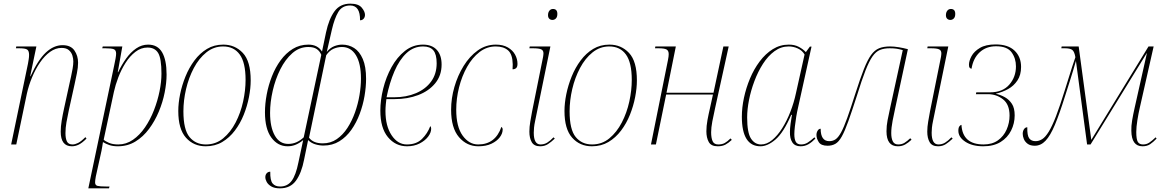

<svg xmlns="http://www.w3.org/2000/svg" viewBox="-20 -790 6378 1050"><path d="M373 10Q312 10 312 -70Q312 -98 317.5 -131Q323 -164 331 -200L362 -342Q364 -351 368.5 -371Q373 -391 377 -414Q381 -437 381 -454Q381 -469 376 -486Q371 -503 357 -515.5Q343 -528 317 -528Q284 -528 254 -506.5Q224 -485 199 -448.5Q174 -412 155.5 -367.5Q137 -323 127 -278L69 0H41L133 -442Q135 -454 137 -466Q139 -478 139 -490Q139 -512 128.5 -519Q118 -526 84 -526H67L69 -536H179L145 -373H147Q188 -463 231 -503Q274 -543 322 -543Q367 -543 387 -514Q407 -485 407 -447Q407 -421 400.5 -389.5Q394 -358 388 -330L356 -185Q349 -153 343.5 -121.5Q338 -90 338 -62Q338 -33 346 -16.5Q354 0 377 0Q390 0 406.5 -8Q423 -16 447 -40L453 -32Q429 -8 410.5 1Q392 10 373 10Z M604 -430Q609 -453 612 -470Q615 -487 615 -497Q615 -516 602 -521Q589 -526 556 -526H539L542 -536H649L624 -395H626Q645 -435 669.5 -469.5Q694 -504 724.5 -525Q755 -546 790 -546Q842 -546 866.5 -504Q891 -462 891 -382Q891 -337 880.5 -284Q870 -231 848.5 -179.5Q827 -128 795 -85Q763 -42 720.5 -16Q678 10 624 10Q598 10 578.5 3.5Q559 -3 543 -13Q541 -1 539.5 10Q538 21 535 35L504 175Q500 197 500 207Q500 223 513 226.5Q526 230 561 230H579L576 240H463ZM627 0Q670 0 707 -25.5Q744 -51 773 -93.5Q802 -136 822 -187.5Q842 -239 852.5 -291Q863 -343 863 -387Q863 -470 845 -500Q827 -530 787 -530Q751 -530 720.5 -506.5Q690 -483 666.5 -446Q643 -409 627 -367Q611 -325 603 -288L547 -26Q555 -18 575.5 -9Q596 0 627 0Z M1105 10Q1039 10 997 -37Q955 -84 955 -183Q955 -226 965 -275Q975 -324 994.5 -372Q1014 -420 1043.5 -459.5Q1073 -499 1112 -522.5Q1151 -546 1201 -546Q1265 -546 1308 -500.5Q1351 -455 1351 -350Q1351 -308 1341.5 -259Q1332 -210 1313 -162.5Q1294 -115 1264.5 -76Q1235 -37 1195.5 -13.5Q1156 10 1105 10ZM1106 0Q1160 0 1200.5 -33.5Q1241 -67 1268.5 -120Q1296 -173 1309.5 -234.5Q1323 -296 1323 -353Q1323 -448 1291 -492Q1259 -536 1200 -536Q1149 -536 1108.5 -503.5Q1068 -471 1040 -418Q1012 -365 997.5 -303Q983 -241 983 -181Q983 -81 1016.5 -40.5Q1050 0 1106 0Z M1511 240Q1481 240 1463.5 229.5Q1446 219 1438.5 205Q1431 191 1431 179Q1431 166 1438.5 157.5Q1446 149 1458 149Q1457 197 1471 213.5Q1485 230 1512 230Q1552 230 1575 199Q1598 168 1612 98L1638 -24Q1619 -8 1598 1Q1577 10 1553 10Q1499 10 1464 -37.5Q1429 -85 1429 -176Q1429 -222 1438.5 -273Q1448 -324 1467 -372.5Q1486 -421 1514.5 -460Q1543 -499 1581 -522.5Q1619 -546 1667 -546Q1717 -546 1741 -508L1763 -613Q1779 -687 1809.5 -728.5Q1840 -770 1896 -770Q1940 -770 1958 -748.5Q1976 -727 1976 -709Q1976 -696 1968.5 -687.5Q1961 -679 1949 -679Q1950 -760 1895 -760Q1851 -760 1830 -724.5Q1809 -689 1795 -628L1767 -506Q1786 -529 1808 -537.5Q1830 -546 1851 -546Q1887 -546 1916.5 -527.5Q1946 -509 1964 -467.5Q1982 -426 1982 -359Q1982 -315 1973.5 -265Q1965 -215 1947 -167Q1929 -119 1901.5 -80Q1874 -41 1836 -17.5Q1798 6 1749 6Q1726 6 1703.5 -1Q1681 -8 1665 -24L1643 83Q1629 156 1598.5 198Q1568 240 1511 240ZM1556 -3Q1581 -3 1602 -12.5Q1623 -22 1641 -39L1737 -490Q1729 -510 1712.5 -521.5Q1696 -533 1666 -533Q1617 -533 1578.5 -499Q1540 -465 1513 -411Q1486 -357 1471.5 -294Q1457 -231 1457 -173Q1457 -94 1483 -48.5Q1509 -3 1556 -3ZM1745 -6Q1788 -6 1821.5 -29Q1855 -52 1880 -90.5Q1905 -129 1921.5 -175.5Q1938 -222 1946 -270Q1954 -318 1954 -360Q1954 -443 1926.5 -488Q1899 -533 1850 -533Q1827 -533 1804.5 -523.5Q1782 -514 1764 -488L1670 -37Q1693 -6 1745 -6Z M2206 10Q2143 10 2101.5 -40Q2060 -90 2060 -185Q2060 -242 2075.5 -305Q2091 -368 2121 -422.5Q2151 -477 2194.5 -511.5Q2238 -546 2293 -546Q2342 -546 2368.5 -517.5Q2395 -489 2395 -437Q2395 -377 2360 -334.5Q2325 -292 2267 -270Q2209 -248 2138 -248H2093Q2092 -242 2090 -221Q2088 -200 2088 -183Q2088 -101 2121.5 -50.5Q2155 0 2205 0Q2257 0 2287.5 -30Q2318 -60 2333 -100Q2338 -96 2338 -86Q2338 -65 2321.5 -43Q2305 -21 2275 -5.5Q2245 10 2206 10ZM2135 -258Q2202 -258 2255 -280.5Q2308 -303 2338 -344.5Q2368 -386 2368 -444Q2368 -493 2350 -514.5Q2332 -536 2294 -536Q2242 -536 2203 -499.5Q2164 -463 2137 -400Q2110 -337 2094 -258Z M2596 10Q2533 10 2490 -40Q2447 -90 2447 -190Q2447 -252 2465 -314.5Q2483 -377 2515.5 -429.5Q2548 -482 2592.5 -514Q2637 -546 2692 -546Q2731 -546 2757.5 -530.5Q2784 -515 2797 -491Q2810 -467 2810 -441Q2810 -424 2802.5 -417.5Q2795 -411 2783 -411Q2783 -417 2783.5 -424Q2784 -431 2784 -438Q2783 -493 2758.5 -514.5Q2734 -536 2691 -536Q2642 -536 2602.5 -505.5Q2563 -475 2534.5 -424.5Q2506 -374 2490.5 -312.5Q2475 -251 2475 -190Q2475 -97 2510 -48.5Q2545 0 2595 0Q2689 0 2722 -96Q2724 -95 2726.5 -91Q2729 -87 2729 -82Q2729 -60 2713 -39Q2697 -18 2667.5 -4Q2638 10 2596 10Z M3001 -681Q2991 -681 2984 -687.5Q2977 -694 2977 -707Q2977 -722 2984.5 -731.5Q2992 -741 3004 -741Q3028 -741 3028 -714Q3028 -697 3020 -689Q3012 -681 3001 -681ZM2934 10Q2901 10 2888 -12.5Q2875 -35 2875 -70Q2875 -96 2880 -125Q2885 -154 2890 -181L2950 -479Q2951 -485 2951.5 -490Q2952 -495 2952 -499Q2952 -514 2940 -520Q2928 -526 2894 -526H2875L2877 -536H2990L2907 -131Q2902 -108 2900.5 -92Q2899 -76 2899 -64Q2899 0 2936 0Q2956 0 2972.5 -10Q2989 -20 3007 -39L3014 -32Q2994 -13 2976 -1.5Q2958 10 2934 10Z M3217 10Q3151 10 3109 -37Q3067 -84 3067 -183Q3067 -226 3077 -275Q3087 -324 3106.5 -372Q3126 -420 3155.5 -459.5Q3185 -499 3224 -522.5Q3263 -546 3313 -546Q3377 -546 3420 -500.5Q3463 -455 3463 -350Q3463 -308 3453.5 -259Q3444 -210 3425 -162.5Q3406 -115 3376.5 -76Q3347 -37 3307.5 -13.5Q3268 10 3217 10ZM3218 0Q3272 0 3312.5 -33.5Q3353 -67 3380.5 -120Q3408 -173 3421.5 -234.5Q3435 -296 3435 -353Q3435 -448 3403 -492Q3371 -536 3312 -536Q3261 -536 3220.5 -503.5Q3180 -471 3152 -418Q3124 -365 3109.5 -303Q3095 -241 3095 -181Q3095 -81 3128.5 -40.5Q3162 0 3218 0Z M3905 10Q3869 10 3856 -13.5Q3843 -37 3843 -72Q3843 -101 3849 -133.5Q3855 -166 3863 -200L3879 -273H3623L3567 0H3540L3633 -462Q3635 -472 3636 -480Q3637 -488 3637 -494Q3637 -513 3625 -519.5Q3613 -526 3581 -526H3562L3564 -536H3676L3625 -283H3882L3936 -536H3965L3891 -200Q3882 -161 3875.5 -126Q3869 -91 3869 -67Q3869 -36 3877 -18Q3885 0 3908 0Q3929 0 3943.5 -8Q3958 -16 3975 -33L3982 -25Q3964 -8 3947 1Q3930 10 3905 10Z M4139 10Q4037 10 4037 -152Q4037 -201 4048.5 -255Q4060 -309 4081.5 -360.5Q4103 -412 4134.5 -454Q4166 -496 4206 -521Q4246 -546 4294 -546Q4325 -546 4348 -534Q4371 -522 4387 -505L4409 -535H4418L4344 -200Q4339 -179 4334.5 -152Q4330 -125 4327 -98.5Q4324 -72 4324 -56Q4324 -29 4332 -14.5Q4340 0 4361 0Q4381 0 4397.5 -10.5Q4414 -21 4434 -39L4439 -32Q4421 -13 4401.5 -1.5Q4382 10 4358 10Q4327 10 4313 -11.5Q4299 -33 4300 -69Q4300 -87 4303.5 -113.5Q4307 -140 4311 -162H4307Q4265 -65 4221.5 -27.5Q4178 10 4139 10ZM4142 0Q4173 0 4202.5 -24Q4232 -48 4257.5 -88.5Q4283 -129 4302.5 -179Q4322 -229 4333 -281L4380 -492Q4367 -514 4343 -525Q4319 -536 4293 -536Q4251 -536 4215.5 -510Q4180 -484 4152.5 -441Q4125 -398 4105.5 -346Q4086 -294 4076 -242.5Q4066 -191 4066 -148Q4066 -64 4087 -32Q4108 0 4142 0Z M4890 10Q4828 10 4828 -72Q4828 -102 4834 -133Q4840 -164 4848 -200L4917 -516Q4899 -521 4884 -523.5Q4869 -526 4845 -526Q4815 -526 4792.5 -517Q4770 -508 4751.5 -481.5Q4733 -455 4713 -404Q4693 -353 4667 -269Q4639 -182 4619.5 -127.5Q4600 -73 4583.5 -43.5Q4567 -14 4548.5 -3.5Q4530 7 4506 7Q4470 7 4457.5 -13Q4445 -33 4445 -52Q4445 -65 4451.5 -75.5Q4458 -86 4468 -86Q4468 -18 4515 -18Q4535 -18 4550 -28.5Q4565 -39 4580 -66.5Q4595 -94 4613.5 -145.5Q4632 -197 4658 -279Q4684 -360 4704 -411Q4724 -462 4743.5 -489Q4763 -516 4787.5 -526Q4812 -536 4848 -536Q4870 -536 4896.5 -531.5Q4923 -527 4945 -521L4876 -200Q4869 -169 4861.5 -130Q4854 -91 4854 -62Q4854 -34 4862.5 -17Q4871 0 4892 0Q4912 0 4926.5 -9Q4941 -18 4958 -34L4965 -26Q4948 -10 4930.5 0Q4913 10 4890 10Z M5177 -681Q5167 -681 5160 -687.5Q5153 -694 5153 -707Q5153 -722 5160.5 -731.5Q5168 -741 5180 -741Q5204 -741 5204 -714Q5204 -697 5196 -689Q5188 -681 5177 -681ZM5110 10Q5077 10 5064 -12.5Q5051 -35 5051 -70Q5051 -96 5056 -125Q5061 -154 5066 -181L5126 -479Q5127 -485 5127.5 -490Q5128 -495 5128 -499Q5128 -514 5116 -520Q5104 -526 5070 -526H5051L5053 -536H5166L5083 -131Q5078 -108 5076.5 -92Q5075 -76 5075 -64Q5075 0 5112 0Q5132 0 5148.5 -10Q5165 -20 5183 -39L5190 -32Q5170 -13 5152 -1.5Q5134 10 5110 10Z M5357 10Q5297 10 5259 -15Q5221 -40 5221 -75Q5221 -92 5227 -99.5Q5233 -107 5238 -107Q5244 0 5359 0Q5406 0 5437.5 -22.5Q5469 -45 5485 -81.5Q5501 -118 5501 -158Q5501 -219 5465 -247Q5429 -275 5383 -275H5317L5319 -285H5394Q5463 -285 5499.5 -327Q5536 -369 5536 -427Q5536 -471 5512 -504Q5488 -537 5427 -537Q5373 -537 5337.5 -504Q5302 -471 5293 -414Q5287 -415 5283 -419.5Q5279 -424 5279 -436Q5279 -457 5293 -483Q5307 -509 5339 -528Q5371 -547 5425 -547Q5493 -547 5528.5 -513Q5564 -479 5564 -424Q5564 -380 5544 -350Q5524 -320 5493 -303Q5462 -286 5427 -278V-277Q5453 -271 5476 -258Q5499 -245 5514 -222Q5529 -199 5529 -159Q5529 -115 5509.5 -76Q5490 -37 5452 -13.5Q5414 10 5357 10Z M6228 10Q6168 10 6167 -75Q6166 -100 6171.5 -132.5Q6177 -165 6185 -200L6252 -499H6251L5944 0H5925L5864 -457Q5849 -404 5833.5 -355.5Q5818 -307 5804 -263Q5774 -167 5749 -107.5Q5724 -48 5698 -20.5Q5672 7 5639 7Q5614 7 5599.5 -4Q5585 -15 5579 -30Q5573 -45 5573 -58Q5573 -73 5580 -83.5Q5587 -94 5598 -94Q5597 -49 5608.5 -33.5Q5620 -18 5643 -18Q5662 -18 5679.5 -29Q5697 -40 5715.5 -70Q5734 -100 5755 -154.5Q5776 -209 5803 -296Q5818 -343 5827 -372.5Q5836 -402 5843.5 -425Q5851 -448 5861 -477Q5856 -507 5844.5 -516.5Q5833 -526 5804 -526H5784L5786 -536H5879L5948 -25L6261 -536H6289L6213 -200Q6206 -170 6200 -132.5Q6194 -95 6194 -68Q6194 -28 6202.5 -14Q6211 0 6231 0Q6250 0 6265 -10Q6280 -20 6300 -39L6305 -32Q6287 -13 6270 -1.5Q6253 10 6228 10Z"/></svg>

Font: Noto Serif Display SemiCondensed Thin
Style: Italic
Weight: 100
Width: 4
Italic angle: -12°
Designer: Monotype Design Team
Foundry: Monotype Imaging Inc.
Version: Version 2.009